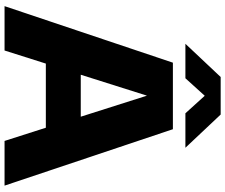

<svg xmlns="http://www.w3.org/2000/svg" viewBox="-93 -897 990 844"><g transform="rotate(90 402.0 -475.0)"><path d="M7 0 255.5 -740H548L796 0H599.5L541.5 -181.5H259.5L202 0ZM308.5 -335H493L400.5 -626ZM172.5 -795 318.5 -950H483.5L629.5 -795H478L401 -880L324 -795Z"/></g></svg>

Font: Encode Sans SemiExpanded SemiExpanded ExtraBold
Style: Regular
Weight: 800
Width: 6
Designer: Multiple Designers
Foundry: Impallari Type
Version: Version 3.000; ttfautohint (v1.8.3) -l 8 -r 50 -G 200 -x 14 